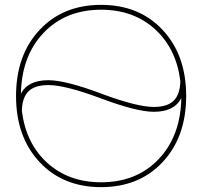

<svg xmlns="http://www.w3.org/2000/svg" viewBox="-20 -760 832 790"><path d="M142.5 -93.5Q46 -197 46 -365Q46 -533 142.5 -636.5Q239 -740 396 -740Q553 -740 649.5 -636.5Q746 -533 746 -365Q746 -197 649.5 -93.5Q553 10 396 10Q239 10 142.5 -93.5ZM70 -303Q87 -169 175 -89.5Q263 -10 396 -10Q542 -10 632.5 -105Q723 -200 726 -356Q697 -300 613 -300Q542 -300 393 -356Q248 -410 179 -410Q123 -410 97 -384Q71 -358 70 -303ZM66 -374Q94 -430 179 -430Q250 -430 399 -374Q544 -320 613 -320Q669 -320 695 -346Q721 -372 722 -427Q705 -561 617 -640.5Q529 -720 396 -720Q250 -720 159.5 -625Q69 -530 66 -374Z"/></svg>

Font: Mplus 1p Thin
Style: Regular
Weight: 250
Version: Version 1.061